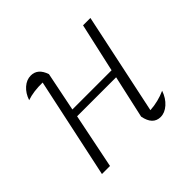

<svg xmlns="http://www.w3.org/2000/svg" viewBox="-124 -628 776 776"><g transform="rotate(-45 264.0 -240.0)"><path d="M58 0 150 -431Q98 -432 61 -419Q71 -449 91.5 -467Q112 -485 136 -485Q176 -485 192 -437L158 -269H382L429 -479H471L379 -44Q426 -47 468 -66Q457 -34 435 -14.5Q413 5 389 5Q345 5 334 -52L375 -236H152L104 0Z"/></g></svg>

Font: Piazzolla ExtraLight
Style: Italic
Weight: 200
Italic angle: -11.3°
Designer: Juan Pablo del Peral
Foundry: Huerta Tipografica
Version: Version 1.330